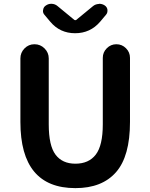

<svg xmlns="http://www.w3.org/2000/svg" viewBox="-20 -972 787 1006"><path d="M375 13.7Q86.9 13.7 86.9 -333V-666Q86.9 -696.3 108.4 -718.3Q129.9 -740.2 160.6 -740.2Q191.4 -740.2 213.4 -718.3Q235.4 -696.3 235.4 -666V-320.3Q235.4 -209 271 -161.6Q306.6 -114.3 375 -114.3Q445.3 -114.3 481.9 -162.1Q518.6 -210 518.6 -320.3V-668.9Q518.6 -698.2 539.6 -719.2Q560.5 -740.2 589.8 -740.2Q619.1 -740.2 640.1 -719.2Q661.1 -698.2 661.1 -668.9V-333Q661.1 -153.3 587.9 -69.8Q514.6 13.7 375 13.7ZM243.2 -858.4 212.9 -894.5Q205.1 -903.3 205.1 -915Q205.1 -918 206.1 -920.9Q208 -935.5 220.7 -943.4Q233.4 -952.1 248 -952.1Q250 -952.1 251 -952.1Q268.6 -951.2 281.2 -940.4L370.1 -867.2Q372.1 -866.2 374.5 -866.2Q377 -866.2 378.9 -867.2L466.8 -939.5Q479.5 -950.2 497.1 -951.2Q498 -952.1 500 -952.1Q515.6 -952.1 528.3 -943.8Q541 -935.5 543 -920.9Q543 -918 543 -915Q543 -903.3 535.2 -894.5L504.9 -858.4Q453.1 -797.9 373.5 -797.9Q293.9 -797.9 243.2 -858.4Z"/></svg>

Font: Gen Jyuu GothicX Bold
Style: Bold
Weight: 700
Designer: Ryoko NISHIZUKA (kana &amp; ideographs); Paul D. Hunt (Latin, Greek &amp; Cyrillic); Wenlong ZHANG (bopomofo); Sandoll C
Version: Version 1.058.20140828